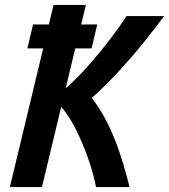

<svg xmlns="http://www.w3.org/2000/svg" viewBox="-20 -758 685 778"><path d="M20 0 155 -562H91L114 -659H178L197 -738H328L309 -659H374L351 -562H285L246 -400Q295 -443 341.5 -496Q388 -549 427.5 -601Q467 -653 493 -693H645Q611 -647 565 -589.5Q519 -532 464.5 -472.5Q410 -413 352 -361Q377 -329 403 -283Q429 -237 454.5 -168.5Q480 -100 505 0H369Q359 -53 337.5 -114.5Q316 -176 288 -232.5Q260 -289 228 -325L150 0Z"/></svg>

Font: Ubuntu Sans Mono
Style: Bold Italic
Weight: 700
Italic angle: -13.5°
Monospace: yes
Designer: Dalton Maag Ltd
Foundry: Dalton Maag Ltd
Version: Version 1.006